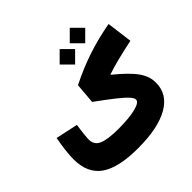

<svg xmlns="http://www.w3.org/2000/svg" viewBox="-229 -1141 1346 1346"><g transform="rotate(-45 444.0 -468.0)"><path d="M40.5 -455.1C25.9 -375.5 18.6 -312.5 18.6 -266.1C18.6 -173.8 48.8 -106.4 108.9 -64C168.9 -21.5 264.2 0 394.5 0C526.4 0 628.4 -20.5 700.2 -61.5C772 -102.5 807.6 -160.6 807.6 -236.3C807.6 -320.3 762.2 -385.3 622.1 -500.5L621.6 -502.9C656.7 -514.6 694.3 -525.9 734.9 -536.1C774.9 -546.4 826.2 -558.1 888.2 -571.3L863.3 -762.7C697.3 -732.4 558.1 -686 408.2 -610.8L395.5 -458C453.6 -415.5 499.5 -381.3 533.2 -354.5C599.6 -301.3 625 -272 625 -252C625 -233.9 604 -219.7 562.5 -209.5C521 -198.7 464.8 -193.4 395 -193.4C320.3 -193.4 268.1 -200.7 237.8 -214.8C207 -229 191.9 -252.9 191.9 -287.6C191.9 -299.8 193.4 -319.3 196.3 -345.7C199.2 -372.1 202.6 -396.5 206.5 -419.4ZM651.9 -782.7 728.5 -859.4 651.9 -936 575.2 -859.4ZM496.6 -727.5 573.2 -804.2 496.6 -880.9 419.9 -804.2Z"/></g></svg>

Font: Estedad Black
Style: Regular
Weight: 900
Designer: Amin Abedi
Version: Version 7.3